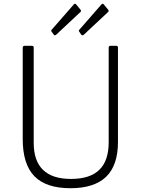

<svg xmlns="http://www.w3.org/2000/svg" viewBox="-20 -984 744 1014"><path d="M540.5 -50.5C582.2 -90.8 603 -152 603 -234V-732C603 -738.7 600.3 -742 595 -742H563C557 -742 554 -738.7 554 -732V-233C554 -167.7 537.5 -119 504.5 -87C471.5 -55 421.7 -39 355 -39C223.7 -39 158 -102.7 158 -230V-731C158 -735.7 157.2 -738.7 155.5 -740C153.8 -741.3 151 -742 147 -742H109C103 -742 100 -738 100 -730V-249C100 -161 120.5 -95.8 161.5 -53.5C202.5 -11.2 266 10 352 10C436 10 498.8 -10.2 540.5 -50.5ZM405 -933 381 -962C378.3 -964.7 375 -964.7 371 -962L253 -827C251.7 -825.7 250.8 -824 250.5 -822C250.2 -820 251 -818 253 -816L264 -801C266.7 -796.3 271 -796.3 277 -801L402 -918C406 -921.3 408 -924 408 -926C408 -928 407 -930.3 405 -933ZM551 -933 527 -962C524.3 -964.7 521 -964.7 517 -962L399 -827C397.7 -825.7 396.8 -824 396.5 -822C396.2 -820 397 -818 399 -816L409 -801C413 -796.3 417.7 -796.3 423 -801L548 -918C552 -921.3 554 -924 554 -926C554 -928 553 -930.3 551 -933Z"/></svg>

Font: Libre Franklin ExtraLight
Style: Regular
Weight: 275
Designer: Pablo Impallari, Rodrigo Fuenzalida
Foundry: Impallari Type
Version: Version 1.002; ttfautohint (v1.5)